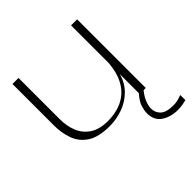

<svg xmlns="http://www.w3.org/2000/svg" viewBox="-184 -646 987 987"><g transform="rotate(-45 310.0 -152.0)"><path d="M251 7Q170 7 126.5 -22Q83 -51 66.5 -98Q50 -145 50 -197V-500H94V-197Q94 -150 110.5 -109Q127 -68 164.5 -43Q202 -18 264 -18Q296 -18 331 -26.5Q366 -35 397 -57.5Q428 -80 449 -120.5Q470 -161 476 -224V-500H520V-1H476V-146Q463 -96 428.5 -61.5Q394 -27 347.5 -10Q301 7 251 7ZM558 196Q506 196 469 171.5Q432 147 432 95Q432 76 440 50Q448 24 476 -7H509Q484 23 474 48.5Q464 74 464 92Q464 123 485.5 143Q507 163 558 163Q577 163 593.5 158.5Q610 154 620 150V187Q610 190 592.5 193Q575 196 558 196Z"/></g></svg>

Font: Panamera Light
Style: Regular
Weight: 300
Designer: Bastien Sozeau
Foundry: NBR — Bastien Sozeau
Version: Version 3.002; ttfautohint (v1.8.4.7-5d5b);gftools[0.9.33]